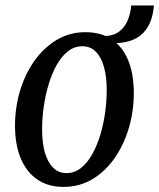

<svg xmlns="http://www.w3.org/2000/svg" viewBox="-20 -686 594 716"><path d="M298 -566Q358.5 -566 398.5 -538Q438.5 -510 458.8 -459.2Q479 -408.5 479 -338.5Q479 -271.5 460.5 -208.8Q442 -146 407.5 -96.5Q373 -47 324.8 -18Q276.5 11 216.5 11Q159.5 11 119 -16.8Q78.5 -44.5 57.2 -95.8Q36 -147 36 -217Q36 -285.5 55 -348.2Q74 -411 109 -460Q144 -509 192 -537.5Q240 -566 298 -566ZM287 -513.5Q257.5 -513.5 233.8 -495Q210 -476.5 192 -444.8Q174 -413 161.8 -372.8Q149.5 -332.5 143.2 -288.8Q137 -245 137 -202.5Q137 -154 147.2 -117.8Q157.5 -81.5 177.8 -61Q198 -40.5 227.5 -40.5Q257.5 -40.5 281.5 -59.2Q305.5 -78 323.5 -110Q341.5 -142 353.8 -182.2Q366 -222.5 372 -266Q378 -309.5 378 -351.5Q378 -398.5 368 -435.2Q358 -472 337.8 -492.8Q317.5 -513.5 287 -513.5ZM469.5 -665.5H554Q551 -628.5 539 -600.8Q527 -573 505.2 -555Q483.5 -537 451.2 -529.8Q419 -522.5 376.5 -527.5L365.5 -551.5Q400.5 -551.5 422.5 -567Q444.5 -582.5 455.5 -608.5Q466.5 -634.5 469.5 -665.5Z"/></svg>

Font: Merriweather 24pt SemiCondensed
Style: Italic
Weight: 400
Width: 4
Italic angle: -7.8°
Designer: Eben Sorkin
Foundry: Eben Sorkin
Version: Version 2.101